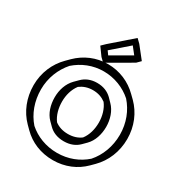

<svg xmlns="http://www.w3.org/2000/svg" viewBox="-273 -1369 1498 1602"><g transform="rotate(30 476.0 -568.5)"><path d="M228 -413C228 -341 249 -269 296 -222L331 -187C365 -153 412 -132 476 -132C539 -132 586 -153 620 -187L655 -222C702 -269 724 -341 724 -413C724 -484 701 -556 654 -603L619 -639L618 -640C583 -674 537 -694 476 -694C415 -694 368 -672 334 -638L299 -603L298 -602C251 -554 228 -484 228 -413ZM299 -413C299 -475 316 -537 352 -584C384 -608 425 -624 476 -624C527 -624 567 -609 600 -584C635 -539 653 -476 653 -413C653 -350 637 -288 601 -241C570 -217 528 -202 476 -202C423 -202 382 -217 350 -241C315 -287 299 -350 299 -413ZM96 -413C96 -525 138 -626 204 -701C278 -766 372 -805 476 -805C580 -805 677 -766 749 -702C816 -626 856 -526 856 -413C856 -299 816 -197 750 -122C678 -58 583 -20 476 -20C367 -20 271 -59 201 -121C134 -197 96 -299 96 -413ZM25 -413C25 -290 70 -181 147 -103L148 -102L183 -67C256 6 357 50 476 50C592 50 694 6 768 -68L803 -103C880 -180 927 -290 927 -413C927 -535 880 -643 803 -720L767 -755C692 -830 589 -875 476 -875C364 -875 262 -830 186 -755L185 -754L150 -719C73 -642 25 -534 25 -413ZM415 -973 576 -1113 628 -1047 440 -938ZM378 -1011 342 -976 398 -899 434 -864 672 -1002 707 -1037 616 -1152 580 -1187Z"/></g></svg>

Font: Hussar Press
Style: Bold
Weight: 700
Foundry: Cannot Into Space Fonts
Version: Version 1.43